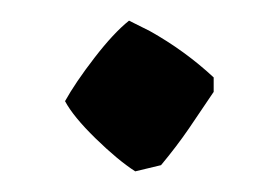

<svg xmlns="http://www.w3.org/2000/svg" viewBox="-20 -156 269 186"><path d="M111 10Q94 -1 72.5 -22Q51 -43 43 -58Q53 -76 71.5 -100Q90 -124 105 -136L125 -126Q159 -107 187 -81V-67Q175 -49 163 -31.5Q151 -14 136 4Z"/></svg>

Font: Labrada SemiBold
Style: Regular
Weight: 600
Designer: Mercedes Jáuregui
Foundry: Omnibus-Type Team
Version: Version 1.000; ttfautohint (v1.8.4.7-5d5b)